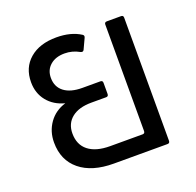

<svg xmlns="http://www.w3.org/2000/svg" viewBox="-104 -673 798 783"><g transform="rotate(-20 294.5 -282.0)"><path d="M262 0Q168 0 115 -43.5Q62 -87 62 -164Q62 -212 88 -248.5Q114 -285 160 -299Q113 -311 85.5 -345Q58 -379 58 -427Q58 -490 101 -527Q144 -564 217 -564Q280 -564 322 -537Q330 -532 325 -522L304 -477Q301 -473 298 -472.5Q295 -472 290 -474Q260 -491 226 -491Q187 -491 163.5 -470.5Q140 -450 140 -416Q140 -377 168 -355.5Q196 -334 247 -334H325Q335 -334 335 -324V-276Q335 -265 325 -265H261Q206 -265 175.5 -240.5Q145 -216 145 -173Q145 -124 178 -98Q211 -72 272 -72H413Q423 -72 423 -83V-545Q423 -555 434 -555H495Q505 -555 505 -545V-11Q505 0 495 0Z"/></g></svg>

Font: LINE Seed Sans TH
Style: Regular
Weight: 400
Designer: Dalton Maag Ltd | Thai characters by Cadson Demak Co.,Ltd.
Foundry: Dalton Maag Ltd
Version: Version 1.002